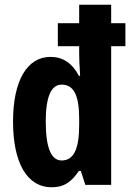

<svg xmlns="http://www.w3.org/2000/svg" viewBox="-20 -780 549 810"><path d="M198 10C250 10 280 -11 313 -59H321L340 0H449V-585H509V-682H449V-760H314V-682H224V-585H314V-555C314 -535 315 -503 318 -460H313C284 -515 244 -540 193 -540C94 -540 35 -439 35 -267C35 -95 93 10 198 10ZM240 -103C196 -103 173 -157 173 -267C173 -370 195 -423 240 -423C291 -423 314 -378 314 -279V-253C314 -149 290 -103 240 -103Z"/></svg>

Font: Noto Sans Oriya ExtCond Bold
Style: Bold
Weight: 700
Width: 2
Designer: Amélie Bonet and Sol Matas
Foundry: Google LLC
Version: Version 2.006